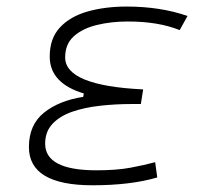

<svg xmlns="http://www.w3.org/2000/svg" viewBox="-20 -547 626 577"><path d="M258.3 9.8Q66.9 9.8 66.9 -105Q66.9 -171.9 112.1 -208.3Q157.2 -244.6 230 -255.9L231.9 -266.1Q129.4 -296.9 129.4 -377Q129.4 -431.6 160.2 -464.6Q190.9 -497.6 243.4 -512.5Q295.9 -527.3 360.8 -527.3Q461.9 -527.3 543.5 -499L520 -456.5Q456.1 -482.4 363.8 -482.4Q314 -482.4 271 -471.9Q228 -461.4 201.9 -438Q175.8 -414.6 175.8 -374.5Q175.8 -289.6 410.2 -278.3L403.3 -234.4H375.5Q327.1 -234.4 280.8 -229.2Q234.4 -224.1 197 -211.2Q159.7 -198.2 137.7 -174.8Q115.7 -151.4 115.7 -115.2Q115.7 -35.2 270 -35.2Q330.6 -35.2 372.1 -43Q413.6 -50.8 446.3 -59.6L452.6 -13.7Q372.6 9.8 258.3 9.8Z"/></svg>

Font: CaskaydiaCove NF ExtraLight
Style: Italic
Weight: 200
Italic angle: -10°
Designer: Aaron Bell
Foundry: Saja Typeworks
Version: Version 2111.001; VTT 6.35;Nerd Fonts 3.2.1